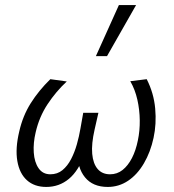

<svg xmlns="http://www.w3.org/2000/svg" viewBox="-20 -731 686 759"><path d="M163 8Q116 8 86.5 -18.5Q57 -45 48.5 -94.5Q40 -144 56 -211Q70 -273 101.5 -323Q133 -373 179 -418L244 -409Q201 -369 168 -319Q135 -269 121 -208Q111 -166 113.5 -128Q116 -90 132.5 -66Q149 -42 179 -42Q207 -42 227 -58.5Q247 -75 261 -102Q275 -129 284 -161Q293 -193 298 -223L309 -285H369L354 -219Q341 -162 344.5 -123Q348 -84 366 -63Q384 -42 415 -42Q443 -42 464.5 -59Q486 -76 501.5 -106Q517 -136 525 -176Q533 -214 532.5 -255.5Q532 -297 523 -337Q514 -377 495 -410L560 -418Q588 -363 593.5 -302Q599 -241 587 -186Q575 -130 549 -85.5Q523 -41 486.5 -16.5Q450 8 406 8Q347 8 316 -30Q285 -68 288 -128L315 -123Q291 -56 252.5 -24Q214 8 163 8ZM359 -509 450 -711H518L403 -509Z"/></svg>

Font: Ysabeau Office
Style: Italic
Weight: 400
Italic angle: -12°
Designer: Christian Thalmann (Catharsis Fonts)
Version: Version 2.001;gftools[0.9.30]; featfreeze: tnum,lnum,ss02